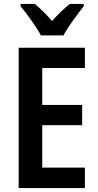

<svg xmlns="http://www.w3.org/2000/svg" viewBox="-20 -957 500 977"><path d="M188 -777H303C326 -821 375 -886 406 -925V-937H335C304 -911 278 -888 245 -850C215 -885 183 -916 157 -937H85V-925C118 -885 166 -819 188 -777ZM412 0V-104H195V-320H398V-423H195V-611H412V-714H75V0Z"/></svg>

Font: Noto Sans Arabic UI Cn SmBd
Style: Regular
Weight: 600
Width: 3
Designer: Monotype Design Team, Nadine Chahine and Nizar Qandah
Foundry: Monotype Imaging Inc.
Version: Version 2.010